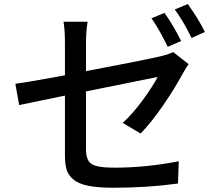

<svg xmlns="http://www.w3.org/2000/svg" viewBox="-20 -885 1040 934"><path d="M861.3 -685.5 795.9 -657.2Q752.9 -746.1 716.8 -795.9L780.3 -822.3Q824.2 -759.8 861.3 -685.5ZM398.4 -677.7V-539.1Q653.3 -586.9 761.7 -611.3Q801.8 -621.1 822.3 -631.8L897.5 -573.2Q888.7 -561.5 869.1 -527.3Q831.1 -456.1 773.9 -373Q716.8 -290 664.1 -235.4L577.1 -287.1Q626 -332 673.3 -396.5Q720.7 -460.9 747.1 -510.7Q519.5 -464.8 398.4 -440.4V-157.2Q398.4 -105.5 425.3 -87.4Q452.1 -69.3 536.1 -69.3Q690.4 -69.3 849.6 -100.6L845.7 7.8Q695.3 28.3 533.2 28.3Q457 28.3 410.2 19Q363.3 9.8 337.9 -11.2Q312.5 -32.2 304.2 -59.1Q295.9 -85.9 295.9 -129.9V-419.9Q207 -402.3 73.2 -374L54.7 -477.5Q104.5 -483.4 295.9 -518.6V-677.7Q295.9 -737.3 289.1 -779.3H406.2Q398.4 -730.5 398.4 -677.7ZM830.1 -838.9 893.6 -865.2Q946.3 -792 976.6 -729.5L912.1 -700.2Q869.1 -787.1 830.1 -838.9Z"/></svg>

Font: GenEi Gothic M SemiBold
Style: Regular
Weight: 500
Designer: o_tamon (Modified); [Source Han Sans]
Ryoko NISHIZUKA  (kana & ideographs); Paul D. Hunt (Latin, Greek & Cyrillic); Wenl
Version: Version 1.1a;Original Version 1.004